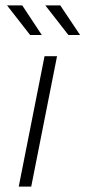

<svg xmlns="http://www.w3.org/2000/svg" viewBox="-20 -687 315 707"><path d="M144 -480H190L95 0H49ZM6 -667H62L134 -558H91ZM147 -667H202L275 -558H232Z"/></svg>

Font: Montserrat Ace
Style: Light Italic
Weight: 300
Italic angle: -11.3°
Designer: Julieta Ulanovsky
Foundry: Julieta Ulanovsky
Version: Version 1